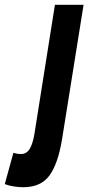

<svg xmlns="http://www.w3.org/2000/svg" viewBox="-156 -564 370 804"><path d="M194 -544 104 18Q87 122 51 171Q15 220 -59 220Q-75 220 -96 217Q-117 214 -136 207L-100 76Q-90 79 -83 80Q-76 81 -68 81Q-45 81 -32 60Q-19 39 -12 -2L74 -544Z"/></svg>

Font: Georama ExtraCondensed
Style: Bold Italic
Weight: 700
Width: 2
Italic angle: -9°
Designer: Jean-Baptiste Levee
Foundry: Production Type
Version: Version 1.000